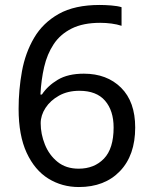

<svg xmlns="http://www.w3.org/2000/svg" viewBox="-20 -744 612 774"><path d="M55 -305Q55 -382 68.5 -456.5Q82 -531 117.5 -591.5Q153 -652 217 -688Q281 -724 382 -724Q403 -724 428.5 -722Q454 -720 470 -715V-640Q452 -646 429.5 -649Q407 -652 384 -652Q315 -652 269 -629Q223 -606 196.5 -566Q170 -526 158 -474Q146 -422 143 -363H149Q172 -398 213 -422.5Q254 -447 318 -447Q411 -447 468 -390.5Q525 -334 525 -230Q525 -118 463.5 -54Q402 10 298 10Q230 10 175 -24Q120 -58 87.5 -128Q55 -198 55 -305ZM297 -64Q360 -64 399 -104.5Q438 -145 438 -230Q438 -298 403.5 -338Q369 -378 300 -378Q253 -378 218 -358.5Q183 -339 163.5 -309Q144 -279 144 -247Q144 -204 161 -161.5Q178 -119 212 -91.5Q246 -64 297 -64Z"/></svg>

Font: Noto Sans Deseret
Style: Regular
Weight: 400
Designer: Monotype Design Team
Foundry: Monotype Imaging Inc.
Version: Version 2.001; ttfautohint (v1.8.4.7-5d5b)